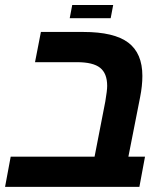

<svg xmlns="http://www.w3.org/2000/svg" viewBox="-33 -731 653 751"><path d="M104 -487.8 127 -606H293Q413.6 -606 468.8 -564.2Q523.9 -522.5 523.9 -434.1Q523.9 -395.5 515.1 -351.1L469.2 -118.2H534.2L512.2 0H-13.2L8.8 -118.2H336.9L378.9 -334Q386.2 -377 386.2 -395Q386.2 -443.8 358.6 -465.8Q331.1 -487.8 268.1 -487.8ZM249.5 -711.4H409.7L399.9 -659.7H239.7Z"/></svg>

Font: Cousine
Style: Bold Italic
Weight: 700
Italic angle: -12°
Monospace: yes
Designer: Steve Matteson
Foundry: Ascender Corporation
Version: Version 1.20